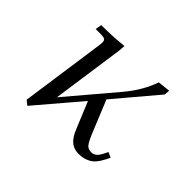

<svg xmlns="http://www.w3.org/2000/svg" viewBox="-106 -615 799 799"><g transform="rotate(45 294.0 -215.0)"><path d="M95.2 -411.1 100.1 -439Q167 -439 230 -445.8L228 -418L182.1 -96.2L359.9 -306.2Q414.1 -370.6 438 -439.9L493.2 -445.8L491.2 -421.9L334 -235.8L395 -86.9Q407.7 -57.1 417.2 -46.1Q426.8 -35.2 444.8 -35.2Q468.8 -35.2 483.9 -64.9L495.1 -86.9L518.1 -76.2L506.8 -54.2Q488.8 -19 465.3 -6.1Q441.9 6.8 412.1 6.8Q385.7 6.8 366.9 -7.8Q348.1 -22.5 334 -56.2L284.2 -176.8L120.1 16.1L100.1 0L151.9 -363.8Q154.8 -384.8 154.8 -391.1Q154.8 -402.8 148.7 -407Q142.6 -411.1 125 -411.1Z"/></g></svg>

Font: Dihjauti
Style: Regular
Weight: 400
Designer: T. Christopher White
Version: Version 3.0.0